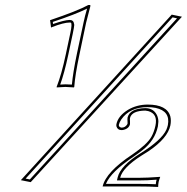

<svg xmlns="http://www.w3.org/2000/svg" viewBox="-20 -659 740 760"><path d="M240.2 -442.9 258.3 -527.8Q266.6 -565.9 260.3 -569.3Q257.8 -570.3 255.4 -569.8Q232.4 -569.8 186 -551.8Q183.1 -550.8 182.1 -549.8L178.2 -579.1Q286.6 -615.7 329.6 -639.2H335.9Q338.9 -639.2 337.4 -633.3Q336.9 -631.8 320.8 -568.8L294.4 -442.9Q277.3 -362.3 273.9 -314.9L272.5 -313Q270.5 -313 238.8 -314.9L204.6 -313L204.1 -314.9Q223.6 -364.3 240.2 -442.9ZM526.4 44.9Q561 44.9 614.3 41Q609.9 52.7 607.9 61Q606.4 68.8 606 81.1Q570.3 79.1 525.4 79.1H386.2Q399.4 21.5 504.4 -47.9Q562 -87.4 579.1 -117.2Q589.8 -136.2 595.2 -161.1Q605.5 -208.5 566.9 -219.2Q560.5 -220.7 555.2 -221.2Q502 -220.7 494.6 -191.9Q493.7 -187.5 494.6 -179.2Q495.1 -171.4 494.6 -168Q490.7 -149.4 466.8 -144.5Q463.9 -144 461.4 -144Q445.3 -144 440.9 -158.7Q439.9 -163.6 440.9 -168Q447.8 -200.2 486.3 -224.1Q520.5 -244.6 564 -245.1Q641.1 -245.1 654.3 -198.2Q658.2 -181.6 654.3 -162.1Q643.6 -112.3 569.3 -61.5Q556.2 -52.7 540 -43Q464.8 4.9 455.6 44.9ZM659.7 -601.1 700.2 -592.8 101.6 62 62.5 54.2ZM250 -440.9Q234.4 -368.2 218.3 -324.2Q228.5 -324.7 238.8 -325.2Q253.9 -325.2 264.6 -324.2Q268.6 -370.1 284.2 -445.3L311 -571.3Q315.9 -595.2 324.7 -625Q281.2 -603 189 -572.3L189.9 -564Q235.4 -579.6 255.4 -580.1Q271.5 -580.1 273.4 -563.5Q273.4 -561.5 273.9 -560.1Q273.4 -551.3 268.1 -525.9ZM526.4 55.2H442.9L445.8 43Q457 -2.9 534.7 -51.3Q620.1 -104.5 638.7 -146Q642.6 -155.3 644.5 -164.1Q654.8 -219.2 596.2 -231.9Q581.1 -234.9 564 -234.9Q493.7 -234.9 460 -186Q452.6 -174.8 450.7 -166Q448.7 -157.7 458.5 -154.3Q460.4 -153.8 461.4 -153.8Q474.6 -153.8 482.9 -165.5Q484.4 -168.5 484.9 -169.9Q485.4 -171.4 484.9 -175.3Q483.9 -186.5 484.9 -193.8Q494.6 -230 555.2 -231Q587.4 -231 601.1 -203.6Q606.9 -191.4 606.9 -177.2Q606.4 -168 605 -158.7Q593.3 -103.5 544.4 -64.9Q530.8 -54.2 509.8 -39.6Q418.5 21.5 399.4 68.8H525.4Q569.8 68.8 596.7 70.3Q597.7 63.5 598.1 59.1Q599.1 55.2 600.1 52.2Q564.9 55.2 526.4 55.2ZM663.1 -590.3 81.5 47.9 98.1 51.3 680.7 -586.4Z"/></svg>

Font: Linux Biolinum Outline O
Style: Italic
Weight: 400
Italic angle: -12°
Designer: Philipp H. Poll
Foundry: Philipp H. Poll
Version: Version 0.6.2